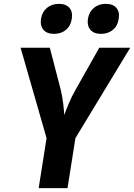

<svg xmlns="http://www.w3.org/2000/svg" viewBox="-20 -978 697 998"><path d="M181 0 222 -260 87 -730H239L296 -510Q304 -477 308.5 -440Q313 -403 314 -380Q322 -403 337.5 -440Q353 -477 372 -510L496 -730H657L372 -260L331 0ZM505 -802Q468 -802 450 -823Q432 -844 437 -880Q443 -916 468 -937Q493 -958 530 -958Q567 -958 585 -937Q603 -916 597 -880Q592 -844 567 -823Q542 -802 505 -802ZM261 -802Q224 -802 206 -823Q188 -844 193 -880Q199 -916 224 -937Q249 -958 286 -958Q323 -958 341 -937Q359 -916 353 -880Q348 -844 323 -823Q298 -802 261 -802Z"/></svg>

Font: JetBrains Mono ExtraBold
Style: Italic
Weight: 800
Italic angle: -9°
Monospace: yes
Designer: Philipp Nurullin, Konstantin Bulenkov
Foundry: JetBrains
Version: Version 2.305; ttfautohint (v1.8.4.7-5d5b)